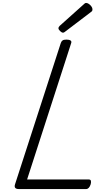

<svg xmlns="http://www.w3.org/2000/svg" viewBox="-20 -1284 734 1304"><path d="M108 0Q72 0 82 -32L393 -992Q397 -1004 405 -1009.5Q413 -1015 432 -1015Q450 -1015 459 -1009Q468 -1003 463 -990L164 -65H583Q594 -65 597 -57Q600 -49 596 -33Q591 -17 583 -8.5Q575 0 565 0ZM409 -1062Q399 -1062 388 -1073Q377 -1084 377 -1092Q377 -1096 378.5 -1099.5Q380 -1103 385 -1108L548 -1254Q552 -1258 556 -1261Q560 -1264 565 -1264Q574 -1264 584 -1257Q594 -1250 601 -1240Q608 -1230 608 -1221Q608 -1215 606.5 -1211Q605 -1207 596 -1201L425 -1071Q420 -1067 416 -1064.5Q412 -1062 409 -1062Z"/></svg>

Font: Playwrite RO Light
Style: Regular
Weight: 300
Version: Version 1.002